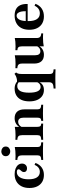

<svg xmlns="http://www.w3.org/2000/svg" viewBox="996 -1665 855 2887"><g transform="rotate(-90 1423.5 -221.5)"><path d="M236.3 11.3Q175.8 11.3 131.9 -14.9Q87.9 -41.1 64.1 -89.9Q40.3 -138.7 40.3 -205.6Q40.3 -275.8 65.7 -325.4Q91.1 -375 137.9 -402Q184.7 -429 249.2 -429Q296.8 -429 332.3 -414.9Q367.7 -400.8 387.5 -375.8Q407.3 -350.8 407.3 -316.9Q407.3 -285.5 387.5 -264.1Q367.7 -242.7 333.9 -242.7Q308.9 -242.7 294.4 -255.2Q279.8 -267.7 279.8 -287.9Q279.8 -307.3 290.3 -320.6Q300.8 -333.9 311.3 -345.6Q321.8 -357.3 321.8 -371Q321.8 -383.1 310.5 -389.5Q299.2 -396 279.8 -396Q229 -396 200 -349.2Q171 -302.4 171 -221Q171 -137.9 199.6 -94Q228.2 -50 282.3 -50Q318.5 -50 345.2 -70.2Q371.8 -90.3 389.5 -129.8L416.9 -115.3Q393.5 -53.2 347.2 -21Q300.8 11.3 236.3 11.3Z M462.1 0V-29Q500.8 -29.8 516.1 -42.3Q531.5 -54.8 531.5 -87.1V-316.9Q531.5 -353.2 516.9 -370.2Q502.4 -387.1 462.1 -387.9V-417.7Q478.2 -416.9 494.8 -416.1Q511.3 -415.3 527.4 -415.3Q564.5 -415.3 596.8 -418.1Q629 -421 656.5 -426.6V-87.1Q656.5 -54 672.2 -41.9Q687.9 -29.8 726.6 -29V0Q714.5 -0.8 693.1 -1.2Q671.8 -1.6 646.8 -2.4Q621.8 -3.2 596.8 -3.2Q558.9 -3.2 520.2 -2Q481.5 -0.8 462.1 0ZM591.1 -495.2Q562.9 -495.2 540.7 -512.9Q518.5 -530.6 518.5 -562.1Q518.5 -594.4 540.7 -611.7Q562.9 -629 591.1 -629Q618.5 -629 641.1 -611.7Q663.7 -594.4 663.7 -562.9Q663.7 -530.6 641.1 -512.9Q618.5 -495.2 591.1 -495.2Z M1050 0V-29Q1077.4 -30.6 1087.5 -42.7Q1097.6 -54.8 1097.6 -87.1V-296.8Q1097.6 -335.5 1081.9 -355.6Q1066.1 -375.8 1034.7 -375.8Q1011.3 -375.8 991.1 -362.1Q971 -348.4 956.5 -321.8V-354.8Q976.6 -390.3 1010.9 -409.7Q1045.2 -429 1089.5 -429Q1154 -429 1188.3 -391.1Q1222.6 -353.2 1222.6 -282.3V-87.1Q1222.6 -55.6 1237.9 -43.1Q1253.2 -30.6 1291.9 -29V0Q1279.8 -0.8 1258.9 -1.2Q1237.9 -1.6 1212.9 -2.4Q1187.9 -3.2 1163.7 -3.2Q1130.6 -3.2 1098.4 -2Q1066.1 -0.8 1050 0ZM765.3 0V-29Q804.8 -30.6 819.8 -42.7Q834.7 -54.8 834.7 -87.1V-316.9Q834.7 -354.8 819.4 -371Q804 -387.1 765.3 -387.9V-417.7Q783.1 -416.9 799.6 -416.1Q816.1 -415.3 833.1 -415.3Q871 -415.3 902 -418.1Q933.1 -421 959.7 -426.6V-87.1Q959.7 -54.8 970.2 -42.7Q980.6 -30.6 1008.1 -29V0Q990.3 -0.8 960.9 -2Q931.5 -3.2 899.2 -3.2Q863.7 -3.2 825.8 -2Q787.9 -0.8 765.3 0Z M1536.3 186.3V157.3Q1587.1 155.6 1608.5 141.1Q1629.8 126.6 1629.8 91.9V-393.5Q1653.2 -391.1 1676.6 -395.6Q1700 -400 1721 -409.3Q1741.9 -418.5 1756.5 -431.5L1777.4 -407.3Q1769.4 -397.6 1764.1 -386.7Q1758.9 -375.8 1756.9 -361.7Q1754.8 -347.6 1754.8 -327.4V99.2Q1754.8 130.6 1770.2 143.1Q1785.5 155.6 1824.2 157.3V186.3Q1805.6 185.5 1770.2 184.3Q1734.7 183.1 1691.9 183.1Q1663.7 183.1 1633.5 183.9Q1603.2 184.7 1577.8 185.1Q1552.4 185.5 1536.3 186.3ZM1514.5 11.3Q1461.3 11.3 1423 -15.3Q1384.7 -41.9 1363.7 -90.7Q1342.7 -139.5 1342.7 -206.5Q1342.7 -278.2 1365.7 -327.8Q1388.7 -377.4 1431.9 -403.2Q1475 -429 1534.7 -429Q1561.3 -429 1583.1 -423Q1604.8 -416.9 1621 -406.9Q1637.1 -396.8 1646 -384.7L1640.3 -355.6Q1630.6 -370.2 1613.3 -379.8Q1596 -389.5 1573.4 -389.5Q1524.2 -389.5 1498.8 -345.6Q1473.4 -301.6 1473.4 -210.5Q1473.4 -125.8 1495.2 -81.9Q1516.9 -37.9 1559.7 -37.9Q1584.7 -37.9 1604.8 -53.6Q1625 -69.4 1635.5 -100L1638.7 -74.2Q1625 -33.1 1593.5 -10.9Q1562.1 11.3 1514.5 11.3Z M2042.7 11.3Q1979 11.3 1945.2 -26.6Q1911.3 -64.5 1911.3 -135.5V-316.9Q1911.3 -354.8 1895.2 -371Q1879 -387.1 1841.9 -387.9V-417.7Q1858.9 -416.9 1875.4 -416.1Q1891.9 -415.3 1909.7 -415.3Q1946.8 -415.3 1977.8 -418.1Q2008.9 -421 2036.3 -426.6V-120.2Q2036.3 -81.5 2052 -61.7Q2067.7 -41.9 2097.6 -41.9Q2121 -41.9 2140.7 -55.2Q2160.5 -68.5 2174.2 -95.2V-62.1Q2154.8 -26.6 2121 -7.7Q2087.1 11.3 2042.7 11.3ZM2170.2 8.9V-318.5Q2170.2 -355.6 2156.9 -371.4Q2143.5 -387.1 2112.1 -387.9V-417.7Q2127.4 -416.9 2142.3 -416.1Q2157.3 -415.3 2174.2 -415.3Q2209.7 -415.3 2239.9 -418.1Q2270.2 -421 2295.2 -426.6V-100Q2295.2 -62.9 2311.3 -46.8Q2327.4 -30.6 2365.3 -29V0Q2347.6 -1.6 2331.5 -2Q2315.3 -2.4 2296.8 -2.4Q2260.5 -2.4 2229 0.4Q2197.6 3.2 2170.2 8.9Z M2620.2 11.3Q2558.9 11.3 2513.7 -14.9Q2468.5 -41.1 2444 -90.3Q2419.4 -139.5 2419.4 -207.3Q2419.4 -279.8 2446 -329Q2472.6 -378.2 2520.6 -403.6Q2568.5 -429 2631.5 -429Q2689.5 -429 2729 -408.5Q2768.5 -387.9 2788.7 -344.8Q2808.9 -301.6 2807.3 -233.1H2510.5L2508.9 -262.1H2698.4Q2699.2 -301.6 2692.3 -332.7Q2685.5 -363.7 2670.2 -381.5Q2654.8 -399.2 2629.8 -399.2Q2598.4 -399.2 2576.2 -365.3Q2554 -331.5 2550 -256.5L2551.6 -253.2Q2550.8 -246 2550.4 -237.9Q2550 -229.8 2550 -218.5Q2550 -138.7 2579.4 -94.4Q2608.9 -50 2665.3 -50Q2704.8 -50 2733.5 -69.8Q2762.1 -89.5 2783.1 -129.8L2809.7 -115.3Q2785.5 -53.2 2737.1 -21Q2688.7 11.3 2620.2 11.3Z"/></g></svg>

Font: Playfair 5pt SemiExpanded Light ExtraBold
Style: Regular
Weight: 800
Version: Version 2.001;gftools[0.9.30]